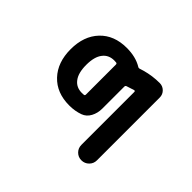

<svg xmlns="http://www.w3.org/2000/svg" viewBox="-149 -829 1298 1298"><g transform="rotate(45 500.0 -180.5)"><path d="M664.1 123V-383.8Q664.1 -387.7 661.1 -389.6Q658.2 -391.6 654.3 -390.6L599.6 -373Q590.8 -370.1 590.8 -360.4V-150.4Q590.8 -106.4 571.8 -71.3Q552.7 -36.1 517.6 -23.4Q471.7 -6.8 418 -6.8Q296.9 -6.8 226.1 -82Q155.3 -157.2 155.3 -282.7Q155.3 -408.2 226.1 -482.9Q296.9 -557.6 418 -557.6Q502.9 -557.6 561.5 -522.5Q569.3 -516.6 579.1 -519.5L607.4 -528.3Q673.8 -546.9 743.2 -546.9Q771.5 -546.9 792 -526.9Q812.5 -506.8 812.5 -477.5V123Q812.5 154.3 790.5 175.8Q768.6 197.3 737.8 197.3Q707 197.3 685.5 175.8Q664.1 154.3 664.1 123ZM418 -437.5Q365.2 -437.5 335.9 -399.4Q304.7 -360.4 304.7 -282.2Q304.7 -204.1 335.9 -165Q365.2 -127 418 -127Q427.7 -127 436.5 -127.9Q445.3 -128.9 445.3 -138.7V-424.8Q445.3 -435.5 436.5 -436.5Q427.7 -437.5 418 -437.5Z"/></g></svg>

Font: Rounded-X Mgen+ 1m bold
Style: Bold
Weight: 700
Designer: [Source Han Sans]
Ryoko NISHIZUKA  (kana & ideographs); Paul D. Hunt (Latin, Greek & Cyrillic); Wenlong ZHANG  (bopomofo
Version: Version 1.059.20150602